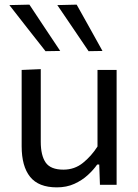

<svg xmlns="http://www.w3.org/2000/svg" viewBox="-20 -798 598 829"><path d="M225.5 11Q146.5 11 110 -34.5Q73.5 -80 73.5 -166.5V-496L156 -499.5V-186Q156 -127 177.2 -96.2Q198.5 -65.5 254 -65.5Q302 -65.5 338.2 -94.8Q374.5 -124 401 -165.5V-496H483.5V0H411.5L408.5 -87.5H399.5Q384 -65 359.2 -42.2Q334.5 -19.5 301 -4.2Q267.5 11 225.5 11ZM176.5 -577Q138 -626 99 -675.5Q60 -725 20.5 -776L107 -778Q139.5 -728.5 173 -678.5Q206.5 -628.5 240 -578ZM362.5 -577Q329.5 -626 295.8 -675.5Q262 -725 227.5 -776L311 -778Q338.5 -728.5 366.5 -678.8Q394.5 -629 422.5 -578Z"/></svg>

Font: Commissioner
Style: Regular
Weight: 400
Designer: Kostas Bartsokas
Foundry: Kostas Bartsokas
Version: Version 1.000; ttfautohint (v1.8.3)